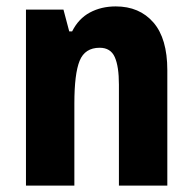

<svg xmlns="http://www.w3.org/2000/svg" viewBox="-20 -579 601 599"><path d="M341 -559Q415 -559 458.5 -509Q502 -459 502 -360V0H351V-315Q351 -372 338 -401Q325 -430 291 -430Q245 -430 228.5 -389.5Q212 -349 212 -256V0H61V-549H178L196 -481H205Q225 -521 260.5 -540Q296 -559 341 -559Z"/></svg>

Font: Noto Sans Gujarati UI Condensed ExtraBold
Style: Regular
Weight: 800
Width: 3
Designer: Jelle Bosma - Monotype Design Team, Universal Thirst
Foundry: Monotype Imaging Inc.
Version: Version 2.106; ttfautohint (v1.8.4.7-5d5b)